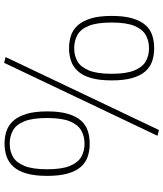

<svg xmlns="http://www.w3.org/2000/svg" viewBox="50 -828 789 929"><g transform="rotate(90 444.5 -363.5)"><path d="M57 -510Q57 -570 69 -610Q81 -650 101.5 -673Q122 -696 150.5 -705.5Q179 -715 213 -715Q247 -715 275.5 -705.5Q304 -696 325 -672.5Q346 -649 357.5 -609Q369 -569 369 -510Q369 -449 357.5 -409.5Q346 -370 325 -346.5Q304 -323 275.5 -313Q247 -303 213 -303Q179 -303 150.5 -313Q122 -323 101.5 -346.5Q81 -370 69 -409.5Q57 -449 57 -510ZM89 -509Q89 -438 105 -398.5Q121 -359 149.5 -343.5Q178 -328 213 -328Q249 -328 276.5 -343.5Q304 -359 320.5 -398.5Q337 -438 337 -509Q337 -581 320.5 -620Q304 -659 276.5 -674.5Q249 -690 213 -690Q178 -690 150 -674.5Q122 -659 105.5 -620Q89 -581 89 -509ZM284 11 256 4 609 -738 637 -731ZM519 -198Q519 -258 531 -298Q543 -338 563.5 -361Q584 -384 612.5 -393.5Q641 -403 675 -403Q709 -403 737.5 -393.5Q766 -384 787 -360.5Q808 -337 819.5 -297Q831 -257 831 -198Q831 -137 819.5 -97.5Q808 -58 787 -34.5Q766 -11 737.5 -1Q709 9 675 9Q641 9 612.5 -1Q584 -11 563.5 -34.5Q543 -58 531 -97.5Q519 -137 519 -198ZM551 -197Q551 -126 567 -86.5Q583 -47 611.5 -31.5Q640 -16 675 -16Q711 -16 738.5 -31.5Q766 -47 782.5 -86.5Q799 -126 799 -197Q799 -269 782.5 -308Q766 -347 738.5 -362.5Q711 -378 675 -378Q640 -378 612 -362.5Q584 -347 567.5 -308Q551 -269 551 -197Z"/></g></svg>

Font: Georama ExtraLight
Style: Regular
Weight: 250
Version: Version 1.001